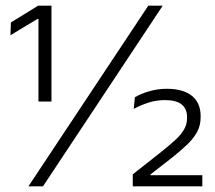

<svg xmlns="http://www.w3.org/2000/svg" viewBox="-20 -659 762 679"><path d="M116 -300V-592H112.5L17 -534.5L18.5 -579.5L115 -639H162V-300ZM80.5 0 504.5 -639H555.5L132 0ZM449.5 0V-42.5L553.5 -124.5Q581.5 -147 601.2 -165.2Q621 -183.5 631.2 -201.8Q641.5 -220 641.5 -241V-244.5Q641.5 -274.5 622.2 -289.8Q603 -305 563.5 -305Q532.5 -305 504.8 -296Q477 -287 453 -274L457 -315Q476.5 -327 506.8 -336Q537 -345 569.5 -345Q628 -345 658.8 -320Q689.5 -295 689.5 -249V-244Q689.5 -216 677.5 -193.2Q665.5 -170.5 643 -148.8Q620.5 -127 589 -102L512 -42V-31L491.5 -39.5H695.5V0Z"/></svg>

Font: Anek Latin Light
Style: Regular
Weight: 300
Designer: Yesha Goshar
Foundry: Ek Type
Version: Version 1.003